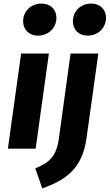

<svg xmlns="http://www.w3.org/2000/svg" viewBox="-20 -830 612 1072"><path d="M192 -631C250 -631 295 -674 295 -731C295 -777 262 -810 212 -810C154 -810 109 -768 109 -711C109 -665 142 -631 192 -631ZM469 -631C527 -631 572 -674 572 -731C572 -777 539 -810 489 -810C431 -810 387 -768 387 -711C387 -665 419 -631 469 -631ZM253 -531H98L24 0H179ZM216 222C344 176 439 115 463 -58L529 -531H374L308 -52C294 45 253 79 177 110Z"/></svg>

Font: Fira Sans
Style: Bold Italic
Weight: 700
Italic angle: -8°
Designer: bBox Type GmbH & Carrois Corporate GbR & Edenspiekermann AG
Foundry: bBox Type GmbH & Carrois Corporate GbR & Edenspiekermann AG
Version: Version 4.301;PS 004.301;hotconv 1.0.88;makeotf.lib2.5.64775